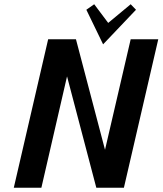

<svg xmlns="http://www.w3.org/2000/svg" viewBox="-20 -885 766 905"><path d="M466 -676 621 -839 596 -865 490 -777 424 -865 387 -839ZM726 -700H596L475 -179L338 -700H337H207L45 0H175L296 -525L434 0H564Z"/></svg>

Font: Pfennig
Style: BoldItalic
Weight: 700
Italic angle: -13°
Version: Version 20100423